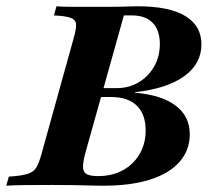

<svg xmlns="http://www.w3.org/2000/svg" viewBox="-45 -591 681 611"><path d="M-25 0 -16.9 -29Q24.2 -31.5 43.5 -37.9Q62.9 -44.4 71 -58.5Q79 -72.6 86.3 -98.4L190.3 -472.6Q198.4 -500.8 196.8 -514.9Q195.2 -529 178.6 -534.7Q162.1 -540.3 126.6 -541.9L134.7 -571Q142.7 -570.2 154 -569.8Q165.3 -569.4 181 -569.4Q196.8 -569.4 217.3 -569.4Q237.9 -569.4 263.7 -569.4Q291.9 -569.4 311.7 -569.4Q331.5 -569.4 346 -569.8Q360.5 -570.2 371.8 -570.6Q383.1 -571 393.5 -571Q493.5 -571 544.8 -539.9Q596 -508.9 596 -450Q596 -387.9 541.1 -348.4Q486.3 -308.9 384.7 -297.6V-296Q469.4 -288.7 514.1 -254.8Q558.9 -221 558.9 -163.7Q558.9 -112.9 526.2 -75.8Q493.5 -38.7 432.3 -19.4Q371 0 283.9 0Q268.5 0 253.2 -0.4Q237.9 -0.8 220.2 -1.2Q202.4 -1.6 178.2 -2Q154 -2.4 120.2 -2.4Q69.4 -2.4 32.7 -2Q-4 -1.6 -25 0ZM266.9 -30.6Q312.1 -30.6 346 -49.2Q379.8 -67.7 399.2 -100.8Q418.5 -133.9 418.5 -175.8Q418.5 -227.4 390.3 -254.8Q362.1 -282.3 308.1 -282.3H262.1L269.4 -310.5H325.8Q365.3 -310.5 396.4 -329Q427.4 -347.6 445.6 -379.4Q463.7 -411.3 463.7 -450.8Q463.7 -494.4 441.1 -518.1Q418.5 -541.9 375 -541.9H349.2L225 -98.4Q218.5 -71.8 219.4 -56.9Q220.2 -41.9 231.9 -36.3Q243.5 -30.6 266.9 -30.6Z"/></svg>

Font: Playfair 5pt SemiExpanded Light ExtraBold
Style: Italic
Weight: 800
Italic angle: -15.6°
Version: Version 2.001;gftools[0.9.30]